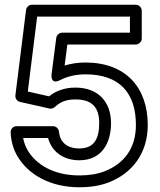

<svg xmlns="http://www.w3.org/2000/svg" viewBox="-20 -756 674 811"><path d="M298.6 -386C248.7 -386 213 -369.7 187.4 -349.1L97.4 -369.4L137 -686H528.8V-618H242.5C229.3 -618 219.1 -606.9 217.7 -596.2L197.9 -443.2C197.9 -443.2 190.9 -395.3 234.2 -417.8C260.3 -431.4 297.1 -442 340.4 -442C486.6 -442 554.1 -361.9 554.1 -228C554.1 -127.3 501.8 -64 422.5 -32.8C393.1 -21.2 357.4 -15 315.1 -15C206.6 -15 132.2 -60.8 96.3 -122.1C87.4 -137.3 81.1 -155.1 77.8 -173H183.1C198.5 -115.1 248 -79 315.1 -79C413.7 -79 449 -157.4 449 -236C449 -324 396.2 -386 298.6 -386ZM298.6 -336C370.1 -336 399 -301.3 399 -236C399 -168.7 376.9 -129 315.1 -129C260.7 -129 233.2 -157.1 228.9 -200.5C227.7 -212.3 217.1 -223 204 -223H50C34.4 -223 24.4 -210 25 -196.9C26.6 -160.1 35.9 -126.4 53.2 -96.9C99.3 -18.1 192.3 35 315.1 35C362.2 35 404.3 28.2 440.9 13.8C536.6 -24 604.1 -106.7 604.1 -228C604.1 -384.7 512.9 -492 340.4 -492C308.1 -492 278.9 -487.1 253 -479.2L264.5 -568H553.8C564.5 -568 578.8 -577.9 578.8 -593V-711C578.8 -721.7 568.9 -736 553.8 -736H114.9C104 -736 91.7 -727.2 90.1 -714.1L45 -353.1C43.5 -341.2 51.6 -328.5 64.3 -325.6L188.6 -297.6C195.6 -296 204.8 -297.9 210.9 -303.5C232.4 -323 254.3 -336 298.6 -336Z"/></svg>

Font: Asimov
Style: WidOu
Weight: 500
Designer: Google
Version: Version 2.000980; 2014